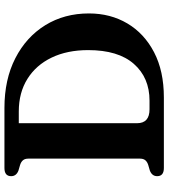

<svg xmlns="http://www.w3.org/2000/svg" viewBox="32 -772 740 843"><g transform="rotate(-90 401.5 -350.0)"><path d="M50 -29.5Q50 -52 74.5 -61.5L98.5 -68.5Q112 -72.5 119.5 -81Q127 -89.5 127 -104.5V-595.5Q127 -610.5 119.5 -619Q112 -627.5 98.5 -631.5L74.5 -638.5Q50 -648 50 -670.5Q50 -700 86 -700H350Q474.5 -700 567.8 -652.2Q661 -604.5 712.8 -520.8Q764.5 -437 764.5 -329Q764.5 -234.5 720.5 -160.2Q676.5 -86 594 -43Q511.5 0 395.5 0H86Q50 0 50 -29.5ZM381.5 -63Q482.5 -63 543 -131.8Q603.5 -200.5 603.5 -332.5Q603.5 -424.5 570.5 -493Q537.5 -561.5 477 -599.2Q416.5 -637 334 -637H282.5V-118Q282.5 -63 343.5 -63Z"/></g></svg>

Font: Fraunces 9pt S050 SemiBold
Style: Regular
Weight: 600
Version: Version 1.000; ttfautohint (v1.8.3)